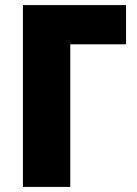

<svg xmlns="http://www.w3.org/2000/svg" viewBox="-20 -734 537 754"><path d="M70 0V-714H475V-560H256V0Z"/></svg>

Font: Noto Sans SemiCondensed Black
Style: Regular
Weight: 900
Width: 4
Designer: Monotype Design Team
Foundry: Monotype Imaging Inc.
Version: Version 2.013; ttfautohint (v1.8.4.7-5d5b)